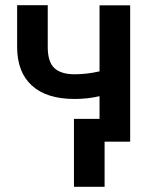

<svg xmlns="http://www.w3.org/2000/svg" viewBox="-20 -549 590 744"><path d="M484.4 0V-528.3H365.7V-272.5Q316.9 -261.2 269 -261.2Q216.3 -261.2 190.7 -285.2Q165 -309.1 165 -366.7V-528.8H46.4V-366.7Q46.4 -269.5 103.5 -217.5Q160.6 -165.5 269 -165.5Q319.8 -165.5 365.7 -176.3V0ZM385.3 174.8V-88.4H266.6V174.8Z"/></svg>

Font: FAU Chimera Medium
Style: Regular
Weight: 500
Version: Version 1.002;hotconv 1.0.117;makeotfexe 2.5.65602